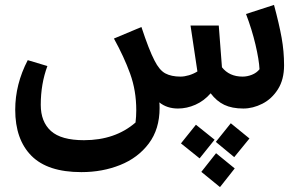

<svg xmlns="http://www.w3.org/2000/svg" viewBox="-20 -442 1233 782"><path d="M1137 -176Q1137 -118 1112 -78.5Q1087 -39 1048.5 -19.5Q1010 0 971 0Q925 0 893.5 -15Q862 -30 838 -62Q811 -31 776 -15.5Q741 0 705 0Q660 0 629 -25Q630 -18 630 -2Q630 84 586 142.5Q542 201 469.5 230Q397 259 312 259H311Q174 259 108 192.5Q42 126 42 5Q42 -99 93 -197L173 -173Q146 -100 146 -15Q146 54 187.5 91.5Q229 129 322 129Q449 129 532 57Q535 32 535 7Q535 -73 510 -142Q485 -211 444 -285L556 -332Q587 -238 609 -196Q629 -156 653.5 -143Q678 -130 715 -130Q731 -130 749.5 -135.5Q768 -141 784 -151L756 -338H871L884 -168Q914 -130 968 -130Q987 -130 1006 -137.5Q1025 -145 1037 -160Q1035 -199 1020.5 -260.5Q1006 -322 982 -385L1096 -422Q1117 -344 1127 -288.5Q1137 -233 1137 -176ZM859 136 920 60 996 122 934 198ZM717 142 778 66 854 127 793 203ZM800 258 860 182 936 244 876 320Z"/></svg>

Font: FiraGO Medium
Style: Italic
Weight: 500
Italic angle: -8°
Designer: bBox Type GmbH
Foundry: bBox Type GmbH
Version: Version 1.001